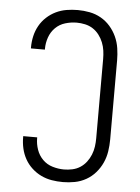

<svg xmlns="http://www.w3.org/2000/svg" viewBox="-53 -785 607 835"><g transform="rotate(5 250.0 -367.5)"><path d="M253 8Q228 8 204 4Q180 0 158 -10.5Q136 -21 117.5 -38Q99 -55 87 -76.5Q75 -98 69.5 -122Q64 -146 64 -171V-176H125V-172Q125 -147 133.5 -122.5Q142 -98 160 -80Q178 -62 203 -54.5Q228 -47 253 -47Q271 -47 289.5 -51Q308 -55 323.5 -65Q339 -75 350.5 -90Q362 -105 369 -122.5Q376 -140 378.5 -158Q381 -176 381 -195V-540Q381 -559 378.5 -577Q376 -595 369 -612.5Q362 -630 350.5 -645Q339 -660 323.5 -670Q308 -680 289.5 -684Q271 -688 253 -688Q228 -688 203 -680.5Q178 -673 160 -655Q142 -637 133.5 -612.5Q125 -588 125 -563V-559H64V-564Q64 -589 69.5 -613Q75 -637 87 -658.5Q99 -680 117.5 -697Q136 -714 158 -724.5Q180 -735 204 -739Q228 -743 253 -743Q279 -743 305 -738Q331 -733 354 -720Q377 -707 394.5 -687Q412 -667 423 -643Q434 -619 438 -592.5Q442 -566 442 -540V-195Q442 -169 438 -142.5Q434 -116 423 -92Q412 -68 394.5 -48Q377 -28 354 -15Q331 -2 305 3Q279 8 253 8Z"/></g></svg>

Font: Iosevka Term Curly Light
Style: Regular
Weight: 300
Designer: Belleve Invis
Foundry: Belleve Invis
Version: Version 32.3.0